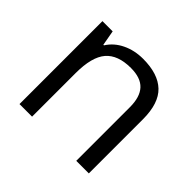

<svg xmlns="http://www.w3.org/2000/svg" viewBox="-131 -711 876 876"><g transform="rotate(45 307.0 -272.5)"><path d="M452.1 0V-346.2Q452.1 -411.6 422.4 -443.8Q392.6 -476.1 329.1 -476.1Q245.1 -476.1 206.1 -430.7Q167 -385.3 167 -280.8V0H85.9V-535.2H151.9L165 -461.9H168.9Q193.8 -501.5 238.8 -523.2Q283.7 -544.9 338.9 -544.9Q435.5 -544.9 484.4 -498.3Q533.2 -451.7 533.2 -349.1V0Z"/></g></svg>

Font: f0_4961  
Style: Regular
Weight: 400
Foundry: Ascender Corporation
Version: Version 1.10